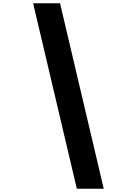

<svg xmlns="http://www.w3.org/2000/svg" viewBox="-20 -970 842 1177"><path d="M451 187 183 -950H348L616 187Z"/></svg>

Font: Poppins A&M
Style: Bold-A&M
Weight: 700
Designer: Ninad Kale (Devanagari), Jonny Pinhorn (Latin)
Foundry: Indian Type Foundry
Version: 4.004